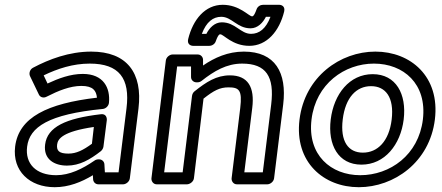

<svg xmlns="http://www.w3.org/2000/svg" viewBox="-20 -743 1840 800"><path d="M93 -132C103 -214 183 -267 408 -289C421 -290 433 -302 434 -315C440 -376 412 -435 325 -435C273 -435 223 -416 178 -395L162 -429C220 -457 284 -478 354 -478C476 -478 523 -417 507 -291L474 -25H417L415 -59C414 -71 404 -79 393 -79H390C384 -79 378 -77 374 -74C323 -39 270 -13 214 -13C130 -13 84 -61 93 -132ZM43 -132C31 -31 103 37 208 37C266 37 319 16 367 -13L368 5C369 15 377 25 390 25H493C504 25 519 15 521 0L557 -291C575 -439 509 -528 360 -528C268 -528 184 -496 118 -461C104 -454 100 -437 105 -426L142 -349C147 -338 161 -333 174 -340C223 -365 272 -385 319 -385C368 -385 381 -365 384 -336C179 -312 58 -255 43 -132ZM168 -141C160 -79 207 -53 259 -53C312 -53 355 -78 400 -113C406 -118 410 -125 411 -132L425 -242C426 -252 422 -270 400 -267C254 -250 177 -214 168 -141ZM218 -141C221 -165 242 -195 371 -214L363 -144C326 -117 298 -103 265 -103C226 -103 215 -115 218 -141Z M664 -25 718 -466H776V-422C776 -409 787 -400 798 -400H803C809 -400 815 -402 820 -406C872 -447 924 -478 989 -478C1089 -478 1124 -424 1110 -308L1075 -25H998L1031 -293C1042 -380 1013 -429 938 -429C882 -429 840 -402 790 -362C784 -357 781 -350 780 -343L741 -25ZM611 0C610 11 618 25 633 25H759C770 25 786 15 788 0L828 -332C871 -366 896 -379 932 -379C976 -379 990 -368 981 -293L945 0C944 11 952 25 967 25H1094C1105 25 1120 15 1122 0L1160 -308C1176 -440 1127 -528 996 -528C930 -528 874 -503 826 -470V-494C826 -505 817 -516 804 -516H699C688 -516 673 -506 671 -491ZM821 -602C840 -652 868 -673 902 -673C946 -673 968 -625 1024 -625C1054 -625 1076 -649 1088 -673H1107C1088 -623 1060 -602 1026 -602C982 -602 961 -650 904 -650C874 -650 852 -626 840 -602ZM764 -580C759 -558 775 -552 785 -552H852C863 -552 875 -559 879 -571C890 -602 896 -600 898 -600C912 -600 948 -552 1019 -552C1092 -552 1144 -613 1164 -695C1169 -717 1153 -723 1143 -723H1076C1065 -723 1053 -716 1049 -704C1038 -673 1032 -675 1030 -675C1017 -675 978 -723 908 -723C835 -723 784 -662 764 -580Z M1278 -245C1296 -394 1416 -478 1538 -478C1661 -478 1760 -394 1742 -245C1724 -97 1605 -13 1481 -13C1359 -13 1260 -97 1278 -245ZM1228 -245C1206 -67 1329 37 1475 37C1622 37 1770 -67 1792 -245C1814 -424 1691 -528 1544 -528C1398 -528 1250 -424 1228 -245ZM1358 -245C1345 -140 1389 -57 1486 -57C1583 -57 1649 -140 1662 -245C1675 -351 1630 -434 1533 -434C1436 -434 1371 -351 1358 -245ZM1408 -245C1419 -337 1465 -384 1526 -384C1587 -384 1623 -337 1612 -245C1601 -154 1553 -107 1492 -107C1431 -107 1397 -154 1408 -245Z"/></svg>

Font: Falling Sky
Style: ExtOuObl
Weight: 400
Designer: Paul D. Hunt
Foundry: Adobe Systems Incorporated
Version: Version 1.02